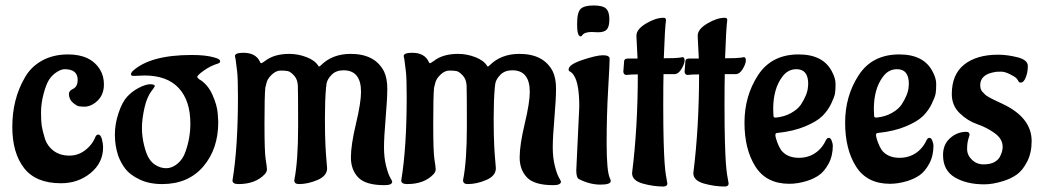

<svg xmlns="http://www.w3.org/2000/svg" viewBox="-20 -653 3802 702"><path d="M357 -115Q357 -58 311.5 -20.5Q266 17 203 17Q111 17 68 -38.5Q25 -94 25 -189Q25 -290 70 -368Q92 -408 133 -431Q174 -454 229 -454Q312 -454 346 -398Q360 -375 360 -344Q360 -296 320 -272Q304 -263 290.5 -263Q277 -263 268.5 -264.5Q260 -266 246 -278Q232 -290 232 -311Q233 -322 249 -329Q264 -338 264 -361Q264 -400 216 -400Q204 -400 187.5 -389.5Q171 -379 160 -362.5Q149 -346 139.5 -310.5Q130 -275 130 -242.5Q130 -210 132.5 -193.5Q135 -177 143.5 -148.5Q152 -120 175.5 -102Q199 -84 234 -84Q276 -84 308 -119Q321 -133 329 -153Q333 -161 339 -161Q348 -161 352.5 -144.5Q357 -128 357 -115Z M508 -377Q482 -376 470.5 -375.5Q459 -375 459 -381Q459 -387 465 -393Q529 -452 681 -452Q733 -452 763 -443L773 -440Q785 -435 785 -429Q785 -424 778 -421Q751 -413 726 -395.5Q701 -378 701 -371L707 -364Q739 -346 756.5 -307Q774 -268 776 -238L778 -207Q778 -108 723 -44Q668 20 573 20Q525 20 490 3Q455 -14 438.5 -35.5Q422 -57 412 -84Q400 -121 400 -160.5Q400 -200 413.5 -240Q427 -280 444.5 -299Q462 -318 484 -330Q512 -345 529 -345Q546 -345 546 -338L540 -328Q518 -302 508.5 -260Q499 -218 499 -185.5Q499 -153 507 -121Q515 -89 525 -73.5Q535 -58 548 -50Q567 -38 588 -38Q609 -38 629 -54.5Q649 -71 658 -98Q676 -148 676 -201Q676 -285 633.5 -331Q591 -377 508 -377Z M1056 6Q1070 -64 1070 -190.5Q1070 -317 1069 -340Q1068 -363 1055 -377Q1042 -391 1032.5 -393Q1023 -395 1006 -395Q989 -395 973 -379.5Q957 -364 954 -348L950 -332Q947 -302 947 -199Q947 -96 951.5 -69.5Q956 -43 956 -34Q956 -25 948 -16Q914 20 852 20Q830 20 830 7Q850 -113 850 -299Q850 -368 847 -392L843 -424Q842 -435 839 -448Q839 -460 870 -460Q916 -460 931 -426Q932 -422 935 -422Q938 -422 949 -430Q982 -456 1038 -456Q1070 -456 1101 -444Q1132 -432 1144 -412Q1145 -410 1147 -410Q1149 -410 1153 -414Q1195 -456 1262 -456Q1351 -456 1384 -392Q1396 -367 1396 -329Q1396 -291 1390 -221Q1384 -151 1384 -114Q1384 -77 1391.5 -47Q1399 -17 1406.5 -4Q1414 9 1414 11Q1414 24 1386 24Q1317 24 1290 -4Q1263 -32 1263 -77.5Q1263 -123 1281.5 -200.5Q1300 -278 1300 -317Q1300 -396 1236 -396Q1209 -396 1193 -380Q1177 -364 1174 -348L1172 -332Q1168 -286 1168 -221Q1168 -156 1170 -119.5Q1172 -83 1174 -62.5Q1176 -42 1176 -38Q1176 -10 1141 5Q1106 20 1073 20Q1056 20 1056 6Z M1673 6Q1687 -64 1687 -190.5Q1687 -317 1686 -340Q1685 -363 1672 -377Q1659 -391 1649.5 -393Q1640 -395 1623 -395Q1606 -395 1590 -379.5Q1574 -364 1571 -348L1567 -332Q1564 -302 1564 -199Q1564 -96 1568.5 -69.5Q1573 -43 1573 -34Q1573 -25 1565 -16Q1531 20 1469 20Q1447 20 1447 7Q1467 -113 1467 -299Q1467 -368 1464 -392L1460 -424Q1459 -435 1456 -448Q1456 -460 1487 -460Q1533 -460 1548 -426Q1549 -422 1552 -422Q1555 -422 1566 -430Q1599 -456 1655 -456Q1687 -456 1718 -444Q1749 -432 1761 -412Q1762 -410 1764 -410Q1766 -410 1770 -414Q1812 -456 1879 -456Q1968 -456 2001 -392Q2013 -367 2013 -329Q2013 -291 2007 -221Q2001 -151 2001 -114Q2001 -77 2008.5 -47Q2016 -17 2023.5 -4Q2031 9 2031 11Q2031 24 2003 24Q1934 24 1907 -4Q1880 -32 1880 -77.5Q1880 -123 1898.5 -200.5Q1917 -278 1917 -317Q1917 -396 1853 -396Q1826 -396 1810 -380Q1794 -364 1791 -348L1789 -332Q1785 -286 1785 -221Q1785 -156 1787 -119.5Q1789 -83 1791 -62.5Q1793 -42 1793 -38Q1793 -10 1758 5Q1723 20 1690 20Q1673 20 1673 6Z M2167 -535 2143 -536Q2116 -536 2108 -523Q2106 -520 2103 -520Q2090 -520 2090 -564.5Q2090 -609 2103.5 -621Q2117 -633 2150.5 -633Q2184 -633 2196 -621.5Q2208 -610 2208 -583Q2208 -556 2199 -545.5Q2190 -535 2167 -535ZM2087 -30 2098 -263Q2098 -346 2079 -376Q2073 -386 2065 -391Q2059 -393 2059 -399Q2059 -417 2110 -434Q2161 -451 2184.5 -451Q2208 -451 2209 -439Q2209 -419 2203.5 -325.5Q2198 -232 2198 -129Q2198 -26 2210 -1Q2213 4 2213 9Q2213 22 2175 22Q2137 22 2097 2Q2087 -3 2087 -30Z M2259 -390 2262 -430Q2263 -439 2276 -439H2311L2307 -519V-523Q2307 -546 2342 -567Q2377 -588 2406 -588Q2415 -588 2415 -580V-579Q2411 -552 2407 -440Q2451 -440 2463 -442Q2475 -444 2476 -444Q2483 -444 2483 -432Q2483 -420 2472 -401.5Q2461 -383 2448 -382H2406Q2405 -348 2405 -267.5Q2405 -187 2406.5 -135Q2408 -83 2410 -56.5Q2412 -30 2414.5 -14Q2417 2 2418.5 9Q2420 16 2420 18Q2420 28 2407 29Q2368 29 2329.5 18Q2291 7 2291 -20Q2312 -188 2312 -381Q2285 -381 2271 -379H2270Q2261 -379 2259 -390Z M2483 -390 2486 -430Q2487 -439 2500 -439H2535L2531 -519V-523Q2531 -546 2566 -567Q2601 -588 2630 -588Q2639 -588 2639 -580V-579Q2635 -552 2631 -440Q2675 -440 2687 -442Q2699 -444 2700 -444Q2707 -444 2707 -432Q2707 -420 2696 -401.5Q2685 -383 2672 -382H2630Q2629 -348 2629 -267.5Q2629 -187 2630.5 -135Q2632 -83 2634 -56.5Q2636 -30 2638.5 -14Q2641 2 2642.5 9Q2644 16 2644 18Q2644 28 2631 29Q2592 29 2553.5 18Q2515 7 2515 -20Q2536 -188 2536 -381Q2509 -381 2495 -379H2494Q2485 -379 2483 -390Z M2807 -254 2808 -229Q2808 -223 2816 -223Q2848 -226 2872 -239.5Q2896 -253 2908 -270Q2932 -307 2934 -334L2935 -346Q2935 -400 2892 -400Q2860 -400 2840 -372Q2807 -328 2807 -254ZM3025 -121Q3025 -83 3009.5 -54.5Q2994 -26 2974.5 -12.5Q2955 1 2929 9Q2896 19 2866 19Q2782 19 2742 -44Q2702 -107 2702 -204.5Q2702 -302 2751.5 -378Q2801 -454 2900 -454Q2990 -454 3022 -391Q3035 -367 3035 -345.5Q3035 -324 3033 -311.5Q3031 -299 3019 -274Q3007 -249 2987 -229Q2967 -209 2924 -191Q2881 -173 2823 -167Q2815 -167 2815 -160Q2815 -151 2821.5 -133.5Q2828 -116 2836 -104Q2858 -76 2901 -76Q2944 -76 2974 -104Q2990 -119 3000 -141Q3004 -149 3010.5 -149Q3017 -149 3021 -138Q3025 -127 3025 -121Z M3175 -254 3176 -229Q3176 -223 3184 -223Q3216 -226 3240 -239.5Q3264 -253 3276 -270Q3300 -307 3302 -334L3303 -346Q3303 -400 3260 -400Q3228 -400 3208 -372Q3175 -328 3175 -254ZM3393 -121Q3393 -83 3377.5 -54.5Q3362 -26 3342.5 -12.5Q3323 1 3297 9Q3264 19 3234 19Q3150 19 3110 -44Q3070 -107 3070 -204.5Q3070 -302 3119.5 -378Q3169 -454 3268 -454Q3358 -454 3390 -391Q3403 -367 3403 -345.5Q3403 -324 3401 -311.5Q3399 -299 3387 -274Q3375 -249 3355 -229Q3335 -209 3292 -191Q3249 -173 3191 -167Q3183 -167 3183 -160Q3183 -151 3189.5 -133.5Q3196 -116 3204 -104Q3226 -76 3269 -76Q3312 -76 3342 -104Q3358 -119 3368 -141Q3372 -149 3378.5 -149Q3385 -149 3389 -138Q3393 -127 3393 -121Z M3752 -137Q3752 -94 3735.5 -62Q3719 -30 3698 -15Q3677 0 3648 9Q3610 21 3579 21Q3514 21 3471 -4.5Q3428 -30 3428 -86Q3428 -119 3446 -140Q3474 -171 3513 -171Q3525 -171 3525 -160Q3525 -159 3520.5 -144.5Q3516 -130 3516 -108Q3516 -86 3533.5 -69Q3551 -52 3576 -52Q3601 -52 3616 -60.5Q3631 -69 3637 -82Q3646 -100 3646 -116Q3646 -145 3617 -166Q3588 -187 3553 -199Q3518 -211 3489 -239Q3460 -267 3460 -309Q3460 -381 3505.5 -417Q3551 -453 3629 -453Q3663 -453 3700.5 -443.5Q3738 -434 3738 -411.5Q3738 -389 3730.5 -370Q3723 -351 3712 -351Q3706 -351 3704 -355.5Q3702 -360 3697 -366Q3692 -372 3673 -381.5Q3654 -391 3640.5 -391Q3627 -391 3622.5 -390.5Q3618 -390 3607 -387.5Q3596 -385 3587 -380Q3564 -367 3564 -342Q3564 -326 3571 -318.5Q3578 -311 3582 -307Q3586 -303 3596 -297.5Q3606 -292 3610 -290Q3614 -288 3628 -281.5Q3642 -275 3646 -273Q3752 -223 3752 -137Z"/></svg>

Font: Aladin
Style: Regular
Weight: 400
Designer: Angel Koziupa and Alejandro Paul
Foundry: Angel Koziupa and Alejandro Paul
Version: Version 1.000